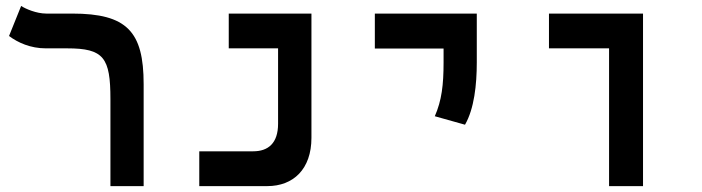

<svg xmlns="http://www.w3.org/2000/svg" viewBox="-20 -632 2384 652"><path d="M467.8 -346.2C467.8 -524.9 411.1 -585.9 225.1 -585.9H137.2C103.5 -585.9 66.4 -602.1 51.8 -611.8L10.7 -509.8C40.5 -487.3 83.5 -467.8 135.7 -467.8H208C332.5 -467.8 355 -436.5 355 -294.9V0H467.8Z M656.7 0H887.7C976.1 0 1037.6 -57.6 1037.6 -164.1V-585.9H756.8V-467.8H924.3V-211.9C924.3 -145.5 890.6 -118.2 839.8 -118.2H656.7Z M1559.1 -208.5C1590.3 -262.7 1599.1 -344.2 1599.1 -419.9V-585.9H1252.9V-467.3H1486.3V-419.9C1486.3 -344.2 1480 -290.5 1456.5 -237.3Z M2048.3 0H2163.6V-585.9H1844.2V-467.8H2048.3Z"/></svg>

Font: Cascadia Code NF SemiBold
Style: Regular
Weight: 600
Monospace: yes
Designer: Aaron Bell
Foundry: Saja Typeworks
Version: Version 2404.023